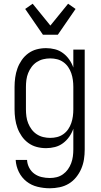

<svg xmlns="http://www.w3.org/2000/svg" viewBox="-20 -786 540 1029"><path d="M247 223Q214 223 181 215Q148 207 122 186.5Q96 166 81 135.5Q66 105 64 71H125Q126 93 136.5 113Q147 133 164.5 145.5Q182 158 203.5 163Q225 168 247 168Q266 168 284 163.5Q302 159 317.5 148Q333 137 344 121.5Q355 106 361.5 88.5Q368 71 370.5 52.5Q373 34 373 15V-96Q365 -73 351 -53Q337 -33 317.5 -18.5Q298 -4 274.5 2Q251 8 227 8Q201 8 176.5 1.5Q152 -5 131.5 -20Q111 -35 96.5 -56Q82 -77 73.5 -100.5Q65 -124 61.5 -149.5Q58 -175 58 -200V-320Q58 -345 61.5 -370.5Q65 -396 73.5 -419.5Q82 -443 96.5 -464Q111 -485 131.5 -500Q152 -515 176.5 -521.5Q201 -528 227 -528Q251 -528 274.5 -522Q298 -516 317.5 -501.5Q337 -487 351 -467Q365 -447 373 -424V-520H434V15Q434 42 430 68Q426 94 415.5 118.5Q405 143 388 164Q371 185 348.5 198.5Q326 212 299.5 217.5Q273 223 247 223ZM249 -47Q268 -47 286 -51.5Q304 -56 319.5 -67Q335 -78 345.5 -93.5Q356 -109 362 -126.5Q368 -144 370.5 -162.5Q373 -181 373 -200V-320Q373 -339 370.5 -357.5Q368 -376 362 -393.5Q356 -411 345.5 -426.5Q335 -442 319.5 -453Q304 -464 286 -468.5Q268 -473 249 -473Q230 -473 211.5 -468.5Q193 -464 177 -453.5Q161 -443 149.5 -427.5Q138 -412 131 -394.5Q124 -377 121.5 -358Q119 -339 119 -320V-200Q119 -181 121.5 -162Q124 -143 131 -125.5Q138 -108 149.5 -92.5Q161 -77 177 -66.5Q193 -56 211.5 -51.5Q230 -47 249 -47ZM210 -600 115 -738 155 -766 250 -649 345 -766 385 -738 290 -600Z"/></svg>

Font: Iosevka Curly Light
Style: Regular
Weight: 300
Monospace: yes
Designer: Belleve Invis
Foundry: Belleve Invis
Version: Version 22.1.2; ttfautohint (v1.8.4)